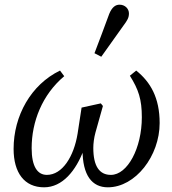

<svg xmlns="http://www.w3.org/2000/svg" viewBox="-20 -786 732 819"><path d="M168 13C246 13 304 -57 338 -149L332 -148C332 -37 373 13 440 13C558 13 661 -121 661 -261C661 -369 622 -436 561 -485L534 -463C571 -404 585 -362 585 -286C585 -154 524 -40 453 -40C404 -40 378 -77 378 -155C378 -174 381 -198 387 -220L419 -334L410 -345L328 -327L311 -216C295 -118 246 -40 180 -40C140 -40 115 -75 115 -154C115 -267 160 -382 254 -461L236 -485C112 -425 38 -292 38 -151C38 -49 84 13 168 13ZM383 -559 412 -544C443 -588 475 -632 506 -676C524 -700 530 -711 530 -729C530 -748 514 -766 490 -766C473 -766 458 -756 446 -727C426 -671 404 -615 383 -559Z"/></svg>

Font: Source Serif 4 Variable
Style: Italic
Weight: 400
Italic angle: -12°
Designer: Frank Grießhammer
Foundry: Adobe Systems Incorporated
Version: Version 4.004;hotconv 1.0.116;makeotfexe 2.5.65601